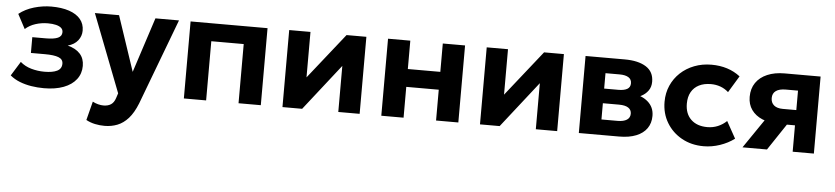

<svg xmlns="http://www.w3.org/2000/svg" viewBox="-44 -776 5454 1254"><g transform="rotate(5 2683.0 -149.0)"><path d="M247.5 13Q205 13 164.5 6.5Q124 0 88.2 -14Q52.5 -28 24.5 -51.5L82.5 -145Q112.5 -118.5 154.5 -106.5Q196.5 -94.5 241.5 -94.5Q294.5 -94.5 324.2 -109Q354 -123.5 354 -157Q354 -186 324.2 -197.5Q294.5 -209 235.5 -209H143V-312.5H231.5Q284.5 -312.5 310.5 -324Q336.5 -335.5 336.5 -362Q336.5 -379 324.5 -389.8Q312.5 -400.5 290 -406Q267.5 -411.5 237 -411.5Q195 -411.5 156 -399Q117 -386.5 89 -361L38.5 -456Q80.5 -489.5 137.2 -506Q194 -522.5 250 -522.5Q318 -522.5 366.8 -506Q415.5 -489.5 441.2 -458.5Q467 -427.5 467 -383.5Q467 -347.5 444.5 -318.8Q422 -290 378.5 -278Q432.5 -264 460.2 -233Q488 -202 488 -154Q488 -103.5 459 -65.8Q430 -28 376 -7.5Q322 13 247.5 13Z M663.5 223.5Q631.5 223.5 600.5 217Q569.5 210.5 542 195.5L573.5 72.5Q589.5 81.5 608.8 86.5Q628 91.5 644.5 91.5Q674.5 91.5 694 78.5Q713.5 65.5 723 36L733.5 4L536.5 -505H695L816 -144L933.5 -505H1088L876 57.5Q851 120.5 818.5 156.8Q786 193 747 208.2Q708 223.5 663.5 223.5Z M1164 0V-505H1668.5V0H1522.5V-388H1310V0Z M1810.5 0V-505H1950V-207L2186.5 -505H2316.5V0H2176.5V-302L1939.5 0Z M2458.5 0V-505H2604.5V-319H2817.5V-505H2963.5V0H2817.5V-202H2604.5V0Z M3105.5 0V-505H3245V-207L3481.5 -505H3611.5V0H3471.5V-302L3234.5 0Z M3753.5 0V-505H4010.5Q4099.5 -505 4150.5 -472.8Q4201.5 -440.5 4201.5 -375Q4201.5 -341 4184.2 -316.8Q4167 -292.5 4137.8 -277.5Q4108.5 -262.5 4071.5 -256.5L4069.5 -289Q4141 -281.5 4182 -245.8Q4223 -210 4223 -153Q4223 -105.5 4199 -71.2Q4175 -37 4129 -18.5Q4083 0 4017.5 0ZM3893 -101H3998.5Q4038 -101 4059.2 -114.8Q4080.5 -128.5 4080.5 -155Q4080.5 -180.5 4059.8 -194Q4039 -207.5 3998.5 -207.5H3878.5V-303.5H3986Q4023.5 -303.5 4044 -315.2Q4064.5 -327 4064.5 -353Q4064.5 -379 4043.8 -391.8Q4023 -404.5 3986 -404.5H3893Z M4572 15Q4492 15 4429 -20Q4366 -55 4329.8 -115.5Q4293.5 -176 4293.5 -252.5Q4293.5 -310 4315 -358.8Q4336.5 -407.5 4375.2 -443.8Q4414 -480 4466 -500Q4518 -520 4578.5 -520Q4634 -520 4681.2 -505Q4728.5 -490 4767 -460L4701 -351Q4677 -372.5 4647.8 -383Q4618.5 -393.5 4586 -393.5Q4540.5 -393.5 4507.8 -377Q4475 -360.5 4457.2 -329Q4439.5 -297.5 4439.5 -253Q4439.5 -186.5 4478.8 -149Q4518 -111.5 4586 -111.5Q4622.5 -111.5 4654.8 -125Q4687 -138.5 4712 -162.5L4773.5 -52Q4732 -21 4679 -3Q4626 15 4572 15Z M4826.5 0 5007.5 -265 5044.5 -174.5Q4985 -174.5 4940 -193.5Q4895 -212.5 4869.8 -248Q4844.5 -283.5 4844.5 -333Q4844.5 -387 4870.8 -425.2Q4897 -463.5 4945.2 -484.2Q4993.5 -505 5059 -505H5294.5V0H5155.5V-400.5H5075Q5033 -400.5 5010.8 -384.5Q4988.5 -368.5 4988.5 -337.5Q4988.5 -307 5008.8 -290Q5029 -273 5067 -273H5170.5V-173H5102.5L4987 0Z"/></g></svg>

Font: Geologica Roman SemiBold
Style: Regular
Weight: 600
Designer: Sindre Bremnes, Frode Helland
Foundry: Monokrom Skriftforlag AS
Version: Version 1.010;gftools[0.9.28]